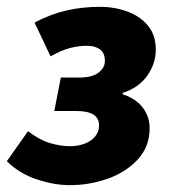

<svg xmlns="http://www.w3.org/2000/svg" viewBox="-33 -530 497 562"><path d="M171 12Q127 12 76 -4.5Q25 -21 -13 -58L49 -146Q83 -120 114 -111Q145 -102 172 -102Q194 -102 213.5 -109Q233 -116 245 -130Q257 -144 257 -163Q257 -184 240.5 -194.5Q224 -205 192 -205H126L145 -303H198Q236 -303 255 -317Q274 -331 274 -352Q274 -375 259.5 -385.5Q245 -396 222 -396Q197 -396 172 -389.5Q147 -383 115 -365L68 -464Q116 -489 162 -499.5Q208 -510 259 -510Q303 -510 340.5 -496Q378 -482 400.5 -454.5Q423 -427 423 -384Q423 -344 398 -308.5Q373 -273 326 -258V-254Q364 -242 384.5 -215.5Q405 -189 405 -155Q405 -101 370.5 -63.5Q336 -26 282.5 -7Q229 12 171 12Z"/></svg>

Font: Source Sans 3 ExtraBold
Style: Italic
Weight: 800
Italic angle: -11°
Version: Version 3.052;hotconv 1.1.0;makeotfexe 2.6.0